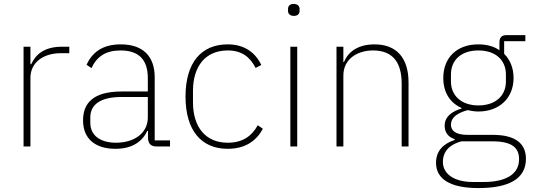

<svg xmlns="http://www.w3.org/2000/svg" viewBox="-20 -746 2721 978"><path d="M135 0V-349C135 -432 206 -475 289 -475H333V-508H295C204 -508 161 -467 139 -419H135V-508H100V0Z M846 0V-31H768V-352C768 -460 708 -520 595 -520C501 -520 449 -478 421 -416L446 -399C474 -460 521 -489 594 -489C685 -489 733 -444 733 -348V-280H600C454 -280 403 -220 403 -133C403 -41 463 12 568 12C656 12 706 -27 730 -79H734V-42C735 -15 748 0 777 0ZM571 -19C494 -19 440 -54 440 -120V-148C440 -211 488 -252 600 -252H733V-148C733 -64 659 -19 571 -19Z M1140 12C1230 12 1286 -29 1319 -90L1293 -108C1262 -52 1215 -19 1140 -19C1026 -19 963 -100 963 -225V-283C963 -408 1026 -489 1140 -489C1210 -489 1253 -457 1282 -400L1311 -415C1281 -478 1225 -520 1140 -520C1005 -520 925 -427 925 -254C925 -82 1005 12 1140 12Z M1477 -665C1498 -665 1506 -677 1506 -691V-700C1506 -714 1497 -726 1476 -726C1455 -726 1447 -714 1447 -700V-691C1447 -677 1456 -665 1477 -665ZM1459 0H1494V-508H1459Z M1729 0V-361C1729 -447 1802 -489 1880 -489C1974 -489 2026 -436 2026 -320V0H2061V-326C2061 -452 1999 -520 1888 -520C1800 -520 1752 -479 1732 -430H1729V-508H1694V0Z M2659 63C2659 -12 2609 -59 2491 -59H2362C2297 -59 2277 -83 2277 -111C2277 -147 2308 -170 2362 -185C2381 -181 2397 -178 2417 -178C2524 -178 2596 -247 2596 -349C2596 -400 2578 -442 2548 -472V-536H2656V-567H2559C2535 -567 2524 -554 2524 -530V-490C2496 -510 2460 -520 2416 -520C2307 -520 2238 -452 2238 -349C2238 -274 2273 -222 2331 -196V-193C2285 -180 2245 -153 2245 -106C2245 -73 2261 -49 2296 -37V-33C2237 -14 2201 24 2201 83C2201 161 2265 212 2417 212C2572 212 2659 165 2659 63ZM2624 65C2624 145 2551 181 2444 181H2389C2292 181 2236 139 2236 79C2236 22 2274 -11 2330 -26H2489C2590 -26 2624 8 2624 65ZM2417 -209C2330 -209 2277 -259 2277 -331V-367C2277 -439 2328 -489 2417 -489C2505 -489 2557 -439 2557 -367V-331C2557 -259 2505 -209 2417 -209Z"/></svg>

Font: IBM Plex Devanagari ExtraLight
Style: Regular
Weight: 200
Designer: Mike Abbink, Paul van der Laan, Pieter van Rosmalen, Erin McLaughlin
Foundry: Bold Monday
Version: Version 1.0